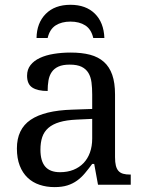

<svg xmlns="http://www.w3.org/2000/svg" viewBox="-20 -763 603 793"><path d="M147 -145Q147 -98.1 166.7 -75Q186.5 -51.8 228 -51.8Q258.3 -51.8 283 -61.5Q307.6 -71.3 325 -89.4Q342.3 -107.4 351.6 -133.3Q360.8 -159.2 360.8 -190.9V-272L296.9 -269Q254.4 -267.1 225.8 -258.5Q197.3 -250 179.7 -234.6Q162.1 -219.2 154.5 -196.8Q147 -174.3 147 -145ZM268.1 -496.1Q239.3 -496.1 221.4 -488Q203.6 -480 193.6 -465.3Q183.6 -450.7 180.2 -430.7Q176.8 -410.6 176.8 -387.2Q135.3 -387.2 113.5 -401.4Q91.8 -415.5 91.8 -450.2Q91.8 -476.1 106 -494.1Q120.1 -512.2 144.8 -523.7Q169.4 -535.2 202.1 -540.5Q234.9 -545.9 272 -545.9Q317.9 -545.9 352.1 -536.9Q386.2 -527.8 409.2 -507.3Q432.1 -486.8 443.6 -453.9Q455.1 -420.9 455.1 -373V-113.8Q455.1 -92.8 458.5 -79.1Q461.9 -65.4 469.2 -57.1Q476.6 -48.8 488.5 -45.4Q500.5 -42 517.1 -42H520V0H384.8L369.1 -85.9H360.8Q345.2 -64.9 330.6 -47.4Q315.9 -29.8 298.3 -17.1Q280.8 -4.4 258.5 2.7Q236.3 9.8 205.1 9.8Q171.9 9.8 143.3 0.2Q114.7 -9.3 94 -29.1Q73.2 -48.8 61.5 -78.9Q49.8 -108.9 49.8 -149.9Q49.8 -229.5 106.4 -268.1Q163.1 -306.6 277.8 -310.1L360.8 -313V-373Q360.8 -399.9 357.9 -422.6Q355 -445.3 345.2 -461.7Q335.4 -478 317.1 -487.1Q298.8 -496.1 268.1 -496.1ZM411.1 -606H365.2Q356.9 -642.1 332.3 -658Q307.6 -673.8 271 -673.8Q234.4 -673.8 209.7 -658Q185.1 -642.1 176.8 -606H130.9Q131.8 -668 168.9 -705.6Q206.1 -743.2 271 -743.2Q334.5 -743.2 371.6 -706.8Q408.7 -670.4 411.1 -606Z"/></svg>

Font: Noto Serif
Style: Regular
Weight: 400
Designer: Monotype Design team
Foundry: Monotype Imaging Inc.
Version: Version 1.02